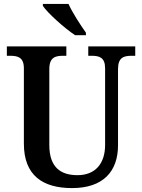

<svg xmlns="http://www.w3.org/2000/svg" viewBox="-20 -951 725 981"><path d="M364 -771H419V-784C392 -822 350 -886 330 -931H199V-921C222 -886 309 -807 364 -771ZM348 10C507 10 583 -75 583 -209V-598C583 -658 613 -666 653 -666H671V-714H431V-666H448C487 -666 517 -658 517 -602V-211C517 -114 466 -56 376 -56C290 -56 232 -96 232 -210V-598C232 -658 263 -666 302 -666H319V-714H15V-666H32C71 -666 102 -658 102 -602V-217C102 -54 199 10 348 10Z"/></svg>

Font: Noto Serif Devanagari SemiCondensed SemiBold
Style: Regular
Weight: 600
Width: 4
Designer: Universal Thirst, Indian Type Foundry and the Monotype Design Team
Foundry: Monotype Imaging Inc.
Version: Version 2.004